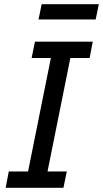

<svg xmlns="http://www.w3.org/2000/svg" viewBox="-20 -897 492 917"><path d="M7 0 22 -78H114L223 -620H131L147 -698H423L408 -620H316L207 -78H299L283 0ZM179 -877H452L437 -804H164Z"/></svg>

Font: IBM Plex Sans Text
Style: Italic
Weight: 450
Italic angle: -11°
Designer: Mike Abbink, Paul van der Laan, Pieter van Rosmalen
Foundry: Bold Monday
Version: Version 3.005